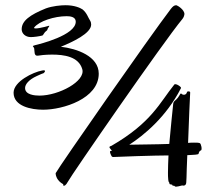

<svg xmlns="http://www.w3.org/2000/svg" viewBox="-20 -703 837 735"><path d="M358 -421C358 -488 274 -517 213 -524C257 -542 329 -575 329 -609C329 -614 328 -619 325 -624C317 -636 313 -653 296 -667C287 -673 265 -683 231 -683C213 -683 181 -680 156 -671C94 -646 63 -623 63 -591C63 -575 77 -561 98 -561C110 -561 131 -564 142 -567C147 -569 147 -577 158 -585C162 -588 161 -590 163 -594C167 -600 172 -606 166 -604C153 -600 105 -588 111 -598C130 -622 188 -641 235 -641C248 -641 270 -639 270 -620C270 -568 131 -534 114 -530C99 -526 109 -526 111 -517C113 -507 109 -487 126 -490C131 -491 153 -494 179 -494C224 -494 281 -487 295 -438C308 -392 205 -337 131 -337C113 -337 76 -340 76 -366C76 -380 90 -398 121 -412C134 -418 143 -422 147 -423C151 -426 159 -437 141 -433C107 -427 32 -391 32 -348C32 -296 100 -283 145 -283C221 -283 358 -325 358 -421ZM673 -366C675 -370 652 -386 647 -379C592 -311 561 -234 407 -145C402 -143 395 -142 402 -134C404 -132 406 -128 409 -126H408C398 -125 401 -121 403 -114C406 -108 407 -101 415 -102C425 -103 576 -108 625 -108C624 -84 623 -62 623 -43C623 -33 623 -24 624 -16C625 -2 628 -9 629 1C630 4 640 2 640 6C640 10 647 6 649 10C652 15 674 7 677 7C680 7 686 10 691 3C695 -2 693 -25 697 -109C721 -110 739 -111 740 -114C741 -118 743 -126 749 -127C755 -129 750 -153 745 -155C740 -157 732 -157 723 -157C717 -157 708 -157 700 -156C703 -232 707 -341 708 -348C709 -355 697 -354 696 -351C693 -337 679 -339 675 -344C670 -348 669 -339 661 -329C653 -318 644 -317 643 -305C640 -273 633 -212 628 -152C576 -150 515 -150 475 -149C529 -184 616 -254 673 -366ZM686 -649C686 -666 660 -682 655 -683C647 -683 642 -679 634 -669C551 -560 210 -71 193 -40C194 -11 222 2 222 2V6C222 7 222 8 225 8C232 8 239 -6 239 -6C251 -30 605 -542 678 -630C683 -636 685 -642 686 -649Z"/></svg>

Font: Oregano
Style: Regular
Weight: 400
Designer: Astigmatic (AOETI)
Foundry: Astigmatic (AOETI)
Version: Version 1.000